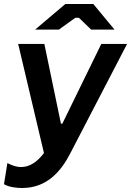

<svg xmlns="http://www.w3.org/2000/svg" viewBox="-38 -740 656 961"><path d="M73 201C199 201 269 114 313 29L598 -520H469L274 -121H267L184 -520H53L182 26C148 71 110 96 68 96C43 96 22 88 -1 76L-18 182C7 197 46 201 73 201ZM535 -592 429 -720H289L138 -592H257L339 -651H357L418 -592Z"/></svg>

Font: Fixel Display SemiBold
Style: Italic
Weight: 600
Italic angle: -10°
Designer: AlfaBravo + MacPaw
Foundry: Kyrylo Tkachov, Marchela Mozhyna, Serhii Makarenko, Maria Weinstein, Zakhar Kryvoshyya
Version: Version 1.210;Glyphs 3.2 (3217)